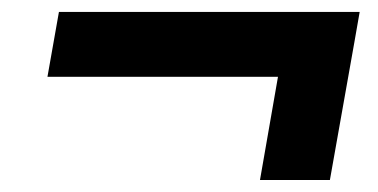

<svg xmlns="http://www.w3.org/2000/svg" viewBox="-20 -469 626 318"><path d="M58.6 -341.8H440.4L410.6 -170.9H526.4L566.9 -398.9L575.7 -449.2H77.6Z"/></svg>

Font: Cascadia Mono PL SemiBold
Style: Italic
Weight: 600
Italic angle: -10°
Monospace: yes
Designer: Aaron Bell
Foundry: Saja Typeworks
Version: Version 2404.023